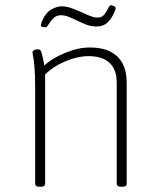

<svg xmlns="http://www.w3.org/2000/svg" viewBox="-20 -710 597 732"><path d="M130 2Q122 2 118 -1Q114 -4 114 -10V-373Q114 -427 111.5 -454.5Q109 -482 106.5 -494Q104 -506 104 -511Q104 -514 106 -516Q108 -518 111 -519.5Q114 -521 118 -521.5Q122 -522 125 -522Q131 -522 134 -518.5Q137 -515 140.5 -502Q144 -489 149 -460Q165 -476 193 -491.5Q221 -507 255 -518Q289 -529 323 -529Q369 -529 400 -513.5Q431 -498 447 -468.5Q463 -439 463 -395V-10Q463 -4 459 -1Q455 2 446 2H442Q433 2 429 -1Q425 -4 425 -10V-395Q425 -445 397.5 -470.5Q370 -496 317 -496Q290 -496 259.5 -487Q229 -478 201 -462.5Q173 -447 152 -426V-10Q152 -4 148 -1Q144 2 136 2ZM155 -606Q151 -606 146.5 -606.5Q142 -607 139 -608.5Q136 -610 136 -613Q136 -616 137 -619.5Q138 -623 139 -627Q154 -662 176 -674Q198 -686 214 -686Q236 -686 262 -675.5Q288 -665 312 -654Q336 -643 351 -643Q369 -643 378 -655Q387 -667 392.5 -678.5Q398 -690 402 -690Q408 -690 414.5 -686.5Q421 -683 421 -680Q421 -677 419 -671Q417 -665 410 -651Q398 -629 383.5 -619Q369 -609 347 -609Q324 -609 299 -620Q274 -631 252 -641.5Q230 -652 213 -652Q195 -652 183.5 -640.5Q172 -629 165.5 -617.5Q159 -606 155 -606Z"/></svg>

Font: Asap Thin
Style: Regular
Weight: 250
Designer: Pablo Cosgaya
Foundry: Omnibus-Type
Version: Version 3.001